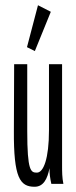

<svg xmlns="http://www.w3.org/2000/svg" viewBox="-20 -702 290 733"><path d="M113 -507 174 -657 125 -682 83 -522ZM112 11C146 11 161 -19 169 -60C169 -37 171 -23 176 0H222C217 -24 217 -47 217 -71V-457H167V-205C167 -96 146 -43 121 -43C98 -43 84 -47 84 -202V-457H34L33 -202C32 -24 56 11 112 11Z"/></svg>

Font: Inconsolata UltraCondensed Thin
Style: Regular
Weight: 100
Width: 1
Monospace: yes
Designer: Raph Levien, Cyreal, Brenton Simpson
Foundry: Raph Levien, Cyreal, Google
Version: Version 3.100